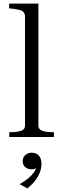

<svg xmlns="http://www.w3.org/2000/svg" viewBox="-20 -767 347 1075"><path d="M195 -747V-64Q195 -42 217 -34.5Q239 -27 274 -27H282V0H32V-27H40Q75 -27 97.5 -34.5Q120 -42 120 -64V-674Q120 -688 113.5 -697Q107 -706 92 -710.5Q77 -715 52 -718L31 -720V-747ZM133 288 90 264Q117 249 137 232.5Q157 216 169 199Q181 182 184 164H191Q186 171 178 176Q170 181 156 181Q135 181 121 168.5Q107 156 107 135Q107 115 121.5 101.5Q136 88 157 88Q182 88 197 103.5Q212 119 212 150Q212 176 202.5 200Q193 224 176 245.5Q159 267 133 288Z"/></svg>

Font: Roboto Serif 120pt Expanded Light
Style: Regular
Weight: 300
Width: 7
Designer: Greg Gazdowicz
Foundry: Commercial Type
Version: Version 1.008